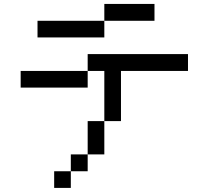

<svg xmlns="http://www.w3.org/2000/svg" viewBox="-20 -796 1040 957"><path d="M167 -609.4V-692.4H500V-609.4ZM83 -359.4V-442.4H417V-359.4ZM417 -26.4V-192.4H500V-26.4ZM417 -26.4V57.6H333V-26.4ZM333 57.6V140.6H250V57.6ZM500 -692.4V-776.4H750V-692.4ZM500 -192.4V-442.4H417V-526.4H917V-442.4H583V-192.4Z"/></svg>

Font: KH Dot Kodenmachou 12
Style: Regular
Weight: 400
Designer: Original version for X68000 by Keitarou Hiraki (http://hp.vector.co.jp/authors/VA000874/) / TrueType conversion by Homem
Version: Version 1.00.20150527